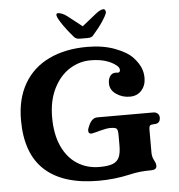

<svg xmlns="http://www.w3.org/2000/svg" viewBox="-58 -918 915 983"><g transform="rotate(-5 399.5 -426.5)"><path d="M40 -334Q40 -443 85 -520.5Q130 -598 213.5 -638Q297 -678 410 -678Q491 -678 553 -654.5Q615 -631 644 -599Q668 -572 678.5 -547.5Q689 -523 689 -494Q689 -456 666.5 -430.5Q644 -405 606 -405Q567 -405 536 -426.5Q505 -448 505 -482Q505 -502 512.5 -515Q520 -528 532 -532Q540 -535 553 -533Q560 -532 563.5 -535.5Q567 -539 567 -546Q567 -559 551 -571Q530 -588 497.5 -598Q465 -608 420 -608Q363 -608 312.5 -576Q262 -544 231 -481.5Q200 -419 200 -334Q200 -247 228 -185.5Q256 -124 306 -92Q356 -60 420 -60Q465 -60 488.5 -69.5Q512 -79 521.5 -100.5Q531 -122 531 -160V-214Q531 -241 524 -247.5Q517 -254 491 -254Q473 -254 435 -244L425 -241Q415 -239 406.5 -236.5Q398 -234 392 -234Q378 -234 378 -250Q378 -257 381 -264Q391 -291 403 -302.5Q415 -314 430 -314H718Q732 -314 740.5 -306Q749 -298 749 -285Q749 -254 718 -254Q701 -254 696 -249Q691 -244 691 -224V-110Q691 -89 700 -72Q705 -63 707.5 -56Q710 -49 710 -40Q710 -20 681 -20Q652 -20 626.5 -17.5Q601 -15 571 -8Q492 10 410 10Q228 10 134 -75.5Q40 -161 40 -334ZM272 -839Q278 -826 297.5 -797.5Q317 -769 347 -735Q357 -723 377 -723H417Q437 -723 445 -733Q479 -772 497 -799.5Q515 -827 519 -838Q523 -848 519.5 -855.5Q516 -863 510 -863Q494 -863 468 -842L397 -785L323 -843Q310 -853 297.5 -858Q285 -863 277 -863Q261 -863 272 -839Z"/></g></svg>

Font: Raigarh
Style: Regular
Weight: 400
Designer: jaikishan Patel
Foundry: MagicType
Version: Version 1.000;FEAKit 1.0